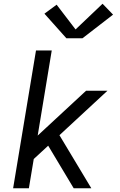

<svg xmlns="http://www.w3.org/2000/svg" viewBox="-20 -1004 640 1024"><path d="M50 0 172 -735H256L181 -281L439 -520H553L297 -283L467 0H373L237 -227L160 -156L134 0ZM334 -800 217 -931 282 -979 383 -847 527 -984 583 -926 420 -800Z"/></svg>

Font: Iosevka SS04 Extended Oblique
Style: Regular
Weight: 400
Width: 7
Italic angle: -9°
Monospace: yes
Designer: Belleve Invis
Foundry: Belleve Invis
Version: Version 19.0.0; ttfautohint (v1.8.4)